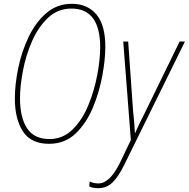

<svg xmlns="http://www.w3.org/2000/svg" viewBox="-20 -745 991 1008"><path d="M533 -498Q533 -615 485.5 -670Q438 -725 357 -725Q280 -725 223.5 -676.5Q167 -628 130.5 -551.5Q94 -475 76 -389Q58 -303 58 -228Q58 -120 100.5 -55Q143 10 237 10Q321 10 377.5 -44.5Q434 -99 468 -181Q502 -263 517.5 -349Q533 -435 533 -498ZM85 -229Q85 -291 100 -371.5Q115 -452 147.5 -527Q180 -602 231.5 -651Q283 -700 355 -700Q506 -700 506 -496Q506 -435 491 -353.5Q476 -272 444.5 -194.5Q413 -117 362 -66Q311 -15 239 -15Q160 -15 122.5 -71Q85 -127 85 -229ZM632 121 951 -527H923L742 -156Q727 -126 713 -97.5Q699 -69 690 -47H688Q687 -69 685 -97Q683 -125 679 -157L653 -527H627L667 -10L609 111Q556 218 497 218Q470 218 451 208L448 233Q465 243 495 243Q540 243 571 212.5Q602 182 632 121Z"/></svg>

Font: Noto Sans Display SemiCondensed Thin
Style: Italic
Weight: 250
Width: 4
Designer: Monotype Design team
Foundry: Monotype Imaging Inc.
Version: 1.000